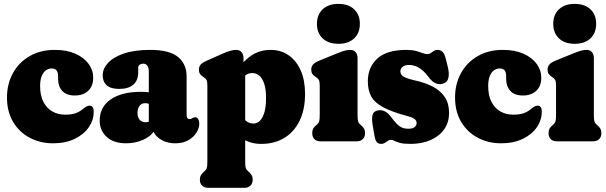

<svg xmlns="http://www.w3.org/2000/svg" viewBox="-20 -708 3038 962"><path d="M447 -318.5Q447 -276.5 421.8 -253Q396.5 -229.5 355 -229.5Q312.5 -229.5 291.8 -252.8Q271 -276 271 -312.5V-327Q271 -346 263 -355.5Q255 -365 239 -365Q223 -365 209.8 -355.5Q196.5 -346 188.8 -326.5Q181 -307 181 -277Q181 -229 197.8 -197Q214.5 -165 242.8 -149.2Q271 -133.5 305.5 -133.5Q335 -133.5 355.2 -139.5Q375.5 -145.5 394.5 -161Q408.5 -172.5 415.8 -175.5Q423 -178.5 429.5 -178.5Q438 -178.5 443.8 -171.5Q449.5 -164.5 449.5 -148.5Q449.5 -106 424.5 -70Q399.5 -34 353.8 -12Q308 10 246 10Q181 10 128.5 -18Q76 -46 45.5 -97.5Q15 -149 15 -219.5Q15 -286.5 44.2 -340.5Q73.5 -394.5 127.5 -426.2Q181.5 -458 255 -458Q314.5 -458 357.5 -439Q400.5 -420 423.8 -388.2Q447 -356.5 447 -318.5Z M743 -80V-94L725.5 -95V-352Q725.5 -369 718.2 -379Q711 -389 697 -389Q687.5 -389 680 -383.8Q672.5 -378.5 672.5 -369V-345.5Q672.5 -305 648 -283.8Q623.5 -262.5 577.5 -262.5Q534.5 -262.5 514.5 -280.8Q494.5 -299 494.5 -331Q494.5 -363.5 521 -392.5Q547.5 -421.5 600.5 -439.8Q653.5 -458 732.5 -458Q829 -458 872 -422.5Q915 -387 915 -325V-129.5Q915 -123 918.2 -117.2Q921.5 -111.5 930.5 -111.5Q935 -111.5 938.2 -113Q941.5 -114.5 944.5 -116.5Q947 -118 950.2 -119.2Q953.5 -120.5 957.5 -120.5Q967.5 -120.5 973 -111.2Q978.5 -102 978.5 -89.5Q978.5 -66 964 -43Q949.5 -20 922.8 -5Q896 10 859 10Q809.5 10 776.2 -15.5Q743 -41 743 -80ZM479.5 -103.5Q479.5 -172 534.8 -210Q590 -248 687 -248Q708 -248 726 -245.5Q744 -243 755 -238L736.5 -181.5Q728.5 -187 722 -189Q715.5 -191 706.5 -191Q689.5 -191 679.2 -177.8Q669 -164.5 669 -142.5Q669 -120.5 679.8 -108Q690.5 -95.5 710 -95.5Q721.5 -95.5 730.5 -100Q739.5 -104.5 743 -109.5L754 -54.5Q735.5 -24 696.2 -7Q657 10 611.5 10Q549.5 10 514.5 -22Q479.5 -54 479.5 -103.5Z M1200 -416.5V-375.5L1208.5 -357.5V100Q1208.5 124.5 1211.2 133Q1214 141.5 1219.5 146.5L1224.5 151Q1234.5 159.5 1240.2 168.8Q1246 178 1246 192.5Q1246 211 1234.8 222Q1223.5 233 1204.5 233H1023Q1004 233 992.8 222.2Q981.5 211.5 981.5 192.5Q981.5 178 987.2 169Q993 160 1003 151L1008 146.5Q1013.5 142 1016.2 133.2Q1019 124.5 1019 100V-278.5Q1019 -298 1015.2 -306Q1011.5 -314 1003 -319.5L998.5 -322.5Q986.5 -330.5 981.5 -338.5Q976.5 -346.5 976.5 -359Q976.5 -373.5 985 -383.8Q993.5 -394 1015 -403.5L1091.5 -437.5Q1117.5 -449 1133.8 -453.5Q1150 -458 1162 -458Q1181 -458 1190.5 -446.5Q1200 -435 1200 -416.5ZM1176.5 -282 1144 -319Q1181 -384 1227.2 -421Q1273.5 -458 1336 -458Q1387.5 -458 1426.2 -431Q1465 -404 1486.8 -354.8Q1508.5 -305.5 1508.5 -238Q1508.5 -158.5 1480.8 -102.2Q1453 -46 1403.8 -16.5Q1354.5 13 1289 13Q1237.5 13 1199.5 -10.5Q1161.5 -34 1132.5 -82L1183.5 -144Q1199.5 -112 1215 -100.5Q1230.5 -89 1249.5 -89Q1268.5 -89 1282.8 -103.5Q1297 -118 1305 -146.2Q1313 -174.5 1313 -215.5Q1313 -260 1304 -287.8Q1295 -315.5 1279.5 -328.8Q1264 -342 1243.5 -342Q1223.5 -342 1206.5 -328.2Q1189.5 -314.5 1176.5 -282Z M1771.5 -416.5V-133Q1771.5 -109 1774.2 -100.2Q1777 -91.5 1782.5 -86.5L1787.5 -82Q1797.5 -74 1803.2 -64.5Q1809 -55 1809 -40.5Q1809 -21.5 1797.8 -10.8Q1786.5 0 1767.5 0H1586Q1566.5 0 1555.5 -10.8Q1544.5 -21.5 1544.5 -40.5Q1544.5 -55 1550 -64.5Q1555.5 -74 1566 -82L1571 -86.5Q1576.5 -91.5 1579.2 -100.2Q1582 -109 1582 -133V-278.5Q1582 -298 1578.2 -306Q1574.5 -314 1566 -319.5L1561.5 -322.5Q1549.5 -330.5 1544.5 -338.5Q1539.5 -346.5 1539.5 -359Q1539.5 -373.5 1548 -384Q1556.5 -394.5 1578 -403.5L1667.5 -440Q1693 -450.5 1707.5 -454.2Q1722 -458 1734.5 -458Q1753 -458 1762.2 -446.5Q1771.5 -435 1771.5 -416.5ZM1675.5 -488.5Q1625.5 -488.5 1596.8 -515.5Q1568 -542.5 1568 -588.5Q1568 -634.5 1596.8 -661.5Q1625.5 -688.5 1675.5 -688.5Q1725.5 -688.5 1754.2 -661.5Q1783 -634.5 1783 -588.5Q1783 -542.5 1754.2 -515.5Q1725.5 -488.5 1675.5 -488.5Z M2025.5 -63Q2048 -63 2057.8 -71.5Q2067.5 -80 2067.5 -91Q2067.5 -98 2064.2 -104Q2061 -110 2051 -115.8Q2041 -121.5 2021 -126.5Q1942.5 -147.5 1899.5 -170.8Q1856.5 -194 1839.8 -225.2Q1823 -256.5 1823 -301Q1823 -371 1870.5 -414.5Q1918 -458 2016 -458Q2044.5 -458 2063.8 -452.8Q2083 -447.5 2096.8 -442.2Q2110.5 -437 2121.5 -437Q2131 -437 2138.2 -442.2Q2145.5 -447.5 2153.5 -452.8Q2161.5 -458 2173 -458Q2186 -458 2196.2 -449.2Q2206.5 -440.5 2213 -415.5L2223 -375.5Q2231.5 -343 2227.2 -320.5Q2223 -298 2204 -290.5Q2184 -282.5 2165.2 -289.8Q2146.5 -297 2131.5 -317Q2113 -342 2096 -356.2Q2079 -370.5 2062.8 -376.5Q2046.5 -382.5 2030 -382.5Q2007.5 -382.5 1996.8 -372.8Q1986 -363 1986 -350.5Q1986 -341 1991.5 -333.2Q1997 -325.5 2012.5 -318.8Q2028 -312 2057 -305.5Q2110 -294 2148.8 -273.8Q2187.5 -253.5 2208.8 -221.5Q2230 -189.5 2230 -142.5Q2230 -94.5 2205.2 -59.8Q2180.5 -25 2136.8 -6Q2093 13 2036.5 13Q2002.5 13 1984.2 8Q1966 3 1956.5 -2.2Q1947 -7.5 1939 -7.5Q1930.5 -7.5 1923.2 -2.2Q1916 3 1908 8Q1900 13 1889.5 13Q1876 13 1868.2 4.2Q1860.5 -4.5 1856.5 -26.5L1847.5 -79Q1842 -112.5 1846.2 -131Q1850.5 -149.5 1871.5 -154.5Q1890 -159 1907.5 -150.5Q1925 -142 1942 -118.5Q1966.5 -85.5 1983.8 -74.2Q2001 -63 2025.5 -63Z M2692 -318.5Q2692 -276.5 2666.8 -253Q2641.5 -229.5 2600 -229.5Q2557.5 -229.5 2536.8 -252.8Q2516 -276 2516 -312.5V-327Q2516 -346 2508 -355.5Q2500 -365 2484 -365Q2468 -365 2454.8 -355.5Q2441.5 -346 2433.8 -326.5Q2426 -307 2426 -277Q2426 -229 2442.8 -197Q2459.5 -165 2487.8 -149.2Q2516 -133.5 2550.5 -133.5Q2580 -133.5 2600.2 -139.5Q2620.5 -145.5 2639.5 -161Q2653.5 -172.5 2660.8 -175.5Q2668 -178.5 2674.5 -178.5Q2683 -178.5 2688.8 -171.5Q2694.5 -164.5 2694.5 -148.5Q2694.5 -106 2669.5 -70Q2644.5 -34 2598.8 -12Q2553 10 2491 10Q2426 10 2373.5 -18Q2321 -46 2290.5 -97.5Q2260 -149 2260 -219.5Q2260 -286.5 2289.2 -340.5Q2318.5 -394.5 2372.5 -426.2Q2426.5 -458 2500 -458Q2559.5 -458 2602.5 -439Q2645.5 -420 2668.8 -388.2Q2692 -356.5 2692 -318.5Z M2955.5 -416.5V-133Q2955.5 -109 2958.2 -100.2Q2961 -91.5 2966.5 -86.5L2971.5 -82Q2981.5 -74 2987.2 -64.5Q2993 -55 2993 -40.5Q2993 -21.5 2981.8 -10.8Q2970.5 0 2951.5 0H2770Q2750.5 0 2739.5 -10.8Q2728.5 -21.5 2728.5 -40.5Q2728.5 -55 2734 -64.5Q2739.5 -74 2750 -82L2755 -86.5Q2760.5 -91.5 2763.2 -100.2Q2766 -109 2766 -133V-278.5Q2766 -298 2762.2 -306Q2758.5 -314 2750 -319.5L2745.5 -322.5Q2733.5 -330.5 2728.5 -338.5Q2723.5 -346.5 2723.5 -359Q2723.5 -373.5 2732 -384Q2740.5 -394.5 2762 -403.5L2851.5 -440Q2877 -450.5 2891.5 -454.2Q2906 -458 2918.5 -458Q2937 -458 2946.2 -446.5Q2955.5 -435 2955.5 -416.5ZM2859.5 -488.5Q2809.5 -488.5 2780.8 -515.5Q2752 -542.5 2752 -588.5Q2752 -634.5 2780.8 -661.5Q2809.5 -688.5 2859.5 -688.5Q2909.5 -688.5 2938.2 -661.5Q2967 -634.5 2967 -588.5Q2967 -542.5 2938.2 -515.5Q2909.5 -488.5 2859.5 -488.5Z"/></svg>

Font: Fraunces 144pt S100 Black
Style: Regular
Weight: 900
Version: Version 1.000